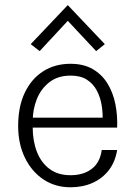

<svg xmlns="http://www.w3.org/2000/svg" viewBox="-20 -742 545 772"><path d="M263.5 11Q201.5 11 154.2 -20.8Q107 -52.5 80 -108.2Q53 -164 53 -235.5Q53 -313.5 79.8 -369.5Q106.5 -425.5 153.8 -455.5Q201 -485.5 263.5 -485.5Q316 -485.5 352.8 -464.2Q389.5 -443 412 -406.5Q434.5 -370 443.8 -324Q453 -278 451 -229H100.5V-269H415.5L392.5 -254Q394 -286.5 388.8 -318.8Q383.5 -351 369.2 -378Q355 -405 329.5 -421.5Q304 -438 264 -438Q213 -438 179 -411.8Q145 -385.5 128.2 -343.8Q111.5 -302 111.5 -254.5V-230Q111.5 -175.5 128.2 -132Q145 -88.5 178.8 -63Q212.5 -37.5 263.5 -37.5Q316 -37.5 349.2 -63.2Q382.5 -89 389 -139H451Q443.5 -91.5 417.8 -58Q392 -24.5 352.5 -6.8Q313 11 263.5 11ZM139.5 -536.5 103.5 -564.5 252.5 -721.5 401.5 -564.5 366.5 -536.5 242.5 -669H262.5Z"/></svg>

Font: Karla Light
Style: Regular
Weight: 300
Designer: Jonathan Pinhorn
Version: Version 2.004;gftools[0.9.33]